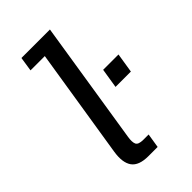

<svg xmlns="http://www.w3.org/2000/svg" viewBox="-186 -643 703 703"><g transform="rotate(-45 165.5 -291.5)"><path d="M145.4 0Q96.6 0 78.6 -25.1Q60.6 -50.2 68.4 -100.1L136.3 -527.4H62.3L70.8 -583H218.4L142.7 -103.3Q138.7 -78.4 144.1 -67Q149.5 -55.6 174.6 -55.6H202.1L193.2 0ZM239.6 -264.5 251.8 -340.8H331.2L319.1 -264.5Z"/></g></svg>

Font: Rokkitt SemiBold
Style: Italic
Weight: 600
Italic angle: -9°
Designer: Vernon Adams
Foundry: Vernon Adams
Version: Version 3.103